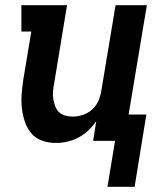

<svg xmlns="http://www.w3.org/2000/svg" viewBox="-20 -540 640 736"><path d="M392 176 421 0H337L349 -76Q336 -56 319 -40Q302 -24 281 -13Q260 -2 238 3Q216 8 194 8Q166 8 141 -1Q116 -10 100 -29Q84 -48 75.5 -73Q67 -98 64 -124.5Q61 -151 63 -178.5Q65 -206 69 -233L100 -419H62V-520H237L187 -217Q184 -202 183 -187.5Q182 -173 184.5 -159Q187 -145 192 -132Q197 -119 206.5 -110Q216 -101 230 -97Q244 -93 258 -93Q278 -93 297.5 -99.5Q317 -106 332.5 -119.5Q348 -133 356.5 -152Q365 -171 368 -190L423 -520H543L473 -101H541L496 176Z"/></svg>

Font: Iosevka Etoile
Style: Bold Italic
Weight: 700
Italic angle: -9°
Designer: Belleve Invis
Foundry: Belleve Invis
Version: Version 28.1.0; ttfautohint (v1.8.4)